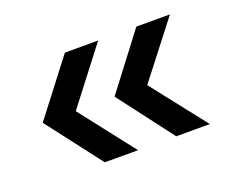

<svg xmlns="http://www.w3.org/2000/svg" viewBox="-64 -514 618 510"><g transform="rotate(-20 245.0 -259.0)"><path d="M358 -104 240 -259 358 -414H453L332 -258L453 -104ZM156 -104 37 -259 156 -414H250L130 -258L250 -104Z"/></g></svg>

Font: Teko Regular
Style: Regular
Weight: 400
Designer: Manushi Parikh, Jonny Pinhorn
Foundry: Indian Type Foundry
Version: Version 1.105;PS 1.0;hotconv 1.0.78;makeotf.lib2.5.61930; tt